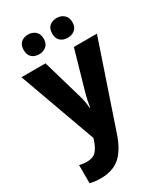

<svg xmlns="http://www.w3.org/2000/svg" viewBox="-240 -854 1024 1190"><g transform="rotate(-30 271.5 -259.0)"><path d="M115 240Q92 240 73 237.5Q54 235 39 231V101Q51 104 63.5 106Q76 108 91 108Q134 108 156.5 86Q179 64 195 15L200 0L2 -549H174L258 -260Q270 -218 273 -174H277Q280 -196 284 -216.5Q288 -237 294 -259L377 -549H542L339 50Q306 149 254 194.5Q202 240 115 240ZM98 -687Q98 -723 118 -740.5Q138 -758 169 -758Q199 -758 220 -740Q241 -722 241 -687Q241 -652 220 -634.5Q199 -617 169 -617Q138 -617 118 -634.5Q98 -652 98 -687ZM302 -687Q302 -723 322 -740.5Q342 -758 374 -758Q404 -758 425 -740Q446 -722 446 -687Q446 -652 425 -634.5Q404 -617 374 -617Q342 -617 322 -634.5Q302 -652 302 -687Z"/></g></svg>

Font: Noto Sans SemiCondensed ExtraBold
Style: Regular
Weight: 800
Width: 4
Designer: Monotype Design Team
Foundry: Monotype Imaging Inc.
Version: Version 2.013; ttfautohint (v1.8.4.7-5d5b)